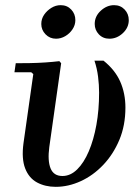

<svg xmlns="http://www.w3.org/2000/svg" viewBox="-20 -714 542 744"><path d="M346 -479H381Q426 -443 446 -397.5Q466 -352 466 -297Q466 -228 442.5 -172Q419 -116 380 -75Q341 -34 293 -12Q245 10 196 10Q155 10 123.5 -7Q92 -24 77.5 -61.5Q63 -99 71 -159L109 -427L101 -434H36L41 -469Q67 -469 96.5 -469.5Q126 -470 155.5 -472Q185 -474 210 -477L217 -469L171 -144Q164 -91 176 -61.5Q188 -32 222 -32Q253 -32 279 -57.5Q305 -83 324 -127.5Q343 -172 353.5 -230Q364 -288 364 -355Q364 -385 360 -417Q356 -449 346 -479ZM197 -564Q173 -564 156.5 -581Q140 -598 140 -621Q140 -641 151 -657Q162 -673 179 -683.5Q196 -694 215 -694Q240 -694 256 -677Q272 -660 272 -636Q272 -617 261 -600.5Q250 -584 233 -574Q216 -564 197 -564ZM404 -564Q379 -564 363 -581Q347 -598 347 -621Q347 -651 370.5 -672.5Q394 -694 422 -694Q447 -694 463 -677Q479 -660 479 -636Q479 -607 456 -585.5Q433 -564 404 -564Z"/></svg>

Font: Brygada 1918 SemiBold
Style: Italic
Weight: 600
Italic angle: -8°
Designer: Mateusz Machalski | Borys Kosmynka | Przemek Hoffer
Foundry: NIEPODLEGLA 2018
Version: Version 3.006